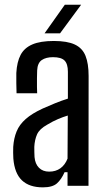

<svg xmlns="http://www.w3.org/2000/svg" viewBox="-20 -780 444 806"><path d="M160 6.5Q103 6.5 72 -23Q41 -52.5 36 -114.5Q35.5 -127 35.2 -139.2Q35 -151.5 35.5 -163.5Q38 -200 49.8 -228.5Q61.5 -257 87.8 -280.2Q114 -303.5 159.5 -324.5Q184 -335.5 211 -346.5Q238 -357.5 265 -366V-479Q265 -511.5 251 -525.8Q237 -540 202.5 -540Q173 -540 155.2 -527.8Q137.5 -515.5 136 -484.5Q135.5 -471 135.2 -451.8Q135 -432.5 135.2 -414.8Q135.5 -397 136 -388.5H49.5Q49 -408 48.5 -430.5Q48 -453 48.5 -473.5Q51 -520 66.5 -549.5Q82 -579 115.8 -593.5Q149.5 -608 206 -608Q262.5 -608 294.2 -593Q326 -578 339 -545.5Q352 -513 352 -461L351.5 0H263.5V-57H251Q237.5 -26.5 218.8 -10Q200 6.5 160 6.5ZM186.5 -59.5Q214 -59.5 233.5 -73.5Q253 -87.5 263.5 -114L264.5 -295Q244.5 -289 223.8 -280.2Q203 -271.5 178 -256.5Q145.5 -238.5 135.5 -215.8Q125.5 -193 124 -163.5Q124 -150 124.2 -140.5Q124.5 -131 125 -120.5Q127.5 -92 143.5 -75.8Q159.5 -59.5 186.5 -59.5ZM167 -640 252 -760H320.5L232 -640Z"/></svg>

Font: Big Shoulders Text Thin Medium
Style: Regular
Weight: 500
Version: Version 2.002